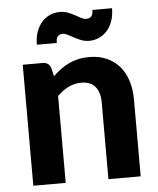

<svg xmlns="http://www.w3.org/2000/svg" viewBox="-52 -770 671 815"><g transform="rotate(-5 283.5 -362.5)"><path d="M185 -455.5Q200.5 -470.5 217.2 -483Q234 -495.5 252.8 -504.5Q271.5 -513.5 293.2 -518.5Q315 -523.5 340.5 -523.5Q382.5 -523.5 415 -509Q447.5 -494.5 469.8 -468.5Q492 -442.5 503.2 -406.5Q514.5 -370.5 514.5 -327.5V0H377V-327.5Q377 -370.5 357 -394.2Q337 -418 298 -418Q269 -418 243.5 -405.5Q218 -393 195 -370.5V0H57V-515.5H142Q168 -515.5 176.5 -491.5ZM342 -686Q355.5 -686 363.5 -693.2Q371.5 -700.5 371.5 -721.5H455.5Q455.5 -692 447.2 -668Q439 -644 424.5 -627.2Q410 -610.5 390 -601.2Q370 -592 347 -592Q329 -592 313.2 -598.2Q297.5 -604.5 283.8 -611.8Q270 -619 258.5 -625.2Q247 -631.5 238 -631.5Q224.5 -631.5 216.8 -623.8Q209 -616 209 -595H124Q124 -624.5 132.2 -648.5Q140.5 -672.5 155.2 -689.5Q170 -706.5 189.8 -715.8Q209.5 -725 232.5 -725Q251 -725 267 -719Q283 -713 296.5 -705.5Q310 -698 321.2 -692Q332.5 -686 342 -686Z"/></g></svg>

Font: Lato
Style: Regular
Weight: 800
Designer: Lukasz Dziedzic with Adam Twardoch and Botio Nikoltchev
Foundry: tyPoland Lukasz Dziedzic
Version: Version 2.015; 2015-08-06; http://www.latofonts.com/; ttfaut